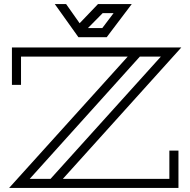

<svg xmlns="http://www.w3.org/2000/svg" viewBox="-20 -930 941 950"><path d="M251 -910H307L374 -815L465 -910H632L508 -746H368ZM415 -791H486L542 -865H488ZM863 -185V0H25L612 -650H84V-510H39V-695H877L291 -45H818V-185ZM776 -650H672L127 -45H230Z"/></svg>

Font: Geostar
Style: Regular
Weight: 400
Designer: Joe Prince
Foundry: Joe Prince
Version: Version 1.002